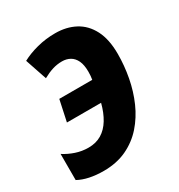

<svg xmlns="http://www.w3.org/2000/svg" viewBox="-140 -652 705 756"><g transform="rotate(-30 212.5 -273.5)"><path d="M114.3 9.8Q80.1 9.8 51 3.7Q22 -2.4 0 -14.6V-133.3Q23.4 -118.2 51 -108.9Q78.6 -99.6 108.4 -99.6Q142.6 -99.6 168 -115Q193.4 -130.4 210.9 -159.2Q228.5 -188 238.8 -228H83.5L104 -323.7H253.9Q255.4 -331.5 256.1 -341.1Q256.8 -350.6 256.8 -358.9Q256.8 -390.1 247.8 -409.2Q238.8 -428.2 222.9 -437.3Q207 -446.3 186.5 -446.3Q164.1 -446.3 143.1 -439.7Q122.1 -433.1 99.1 -420.4L65.9 -518.6Q96.7 -535.2 136 -545.4Q175.3 -555.7 218.8 -555.7Q269.5 -555.7 308.6 -534.9Q347.7 -514.2 369.9 -471.2Q392.1 -428.2 392.1 -362.3Q392.1 -309.1 382.1 -255.9Q372.1 -202.6 351.1 -155Q330.1 -107.4 297.4 -70.3Q264.6 -33.2 219 -11.7Q173.3 9.8 114.3 9.8Z"/></g></svg>

Font: Open Sans SemiCondensed
Style: Bold Italic
Weight: 700
Width: 4
Italic angle: -12°
Designer: Monotype Design Team
Foundry: Monotype Imaging Inc.
Version: Version 3.003